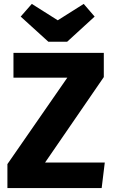

<svg xmlns="http://www.w3.org/2000/svg" viewBox="-20 -964 584 984"><path d="M276 -860 143 -944 86 -879 228 -750H324L465 -879L409 -944ZM49 -693V-566H325L18 -123V0H501L517 -131H211L512 -569V-693Z"/></svg>

Font: Fira Sans
Style: Bold
Weight: 700
Designer: Carrois Corporate & Edenspiekermann AG
Foundry: Carrois Corporate GbR & Edenspiekermann AG
Version: Version 4.203